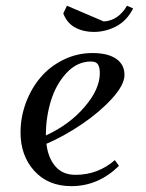

<svg xmlns="http://www.w3.org/2000/svg" viewBox="-20 -635 503 662"><path d="M50.8 -178.2Q50.8 -231 69.3 -280.8Q87.9 -330.6 120.1 -368.4Q152.3 -406.2 199.2 -429.2Q246.1 -452.1 298.8 -452.1Q351.6 -452.1 380.4 -432.4Q409.2 -412.6 409.2 -377Q409.2 -342.3 366.2 -295.2Q323.2 -248 262.2 -206.8Q201.2 -165.5 140.1 -139.2Q145.5 -91.3 170.7 -61.8Q195.8 -32.2 240.2 -32.2Q317.9 -32.2 376 -83L390.1 -63Q318.8 6.8 226.1 6.8Q146 6.8 98.4 -45.7Q50.8 -98.1 50.8 -178.2ZM138.2 -168Q219.2 -205.1 271.7 -266.4Q324.2 -327.6 324.2 -382.8Q324.2 -402.3 317.9 -412.6Q311.5 -422.9 293.9 -422.9Q245.6 -422.9 209 -383.1Q172.4 -343.3 155.3 -286.6Q138.2 -230 138.2 -169.9ZM198.2 -588.9 210.9 -615.2 337.9 -561Q387.7 -564 418 -615.2L439 -606Q418 -564 381.1 -544.4Q344.2 -524.9 303.2 -524.9Q267.1 -524.9 238.8 -540.3Q210.4 -555.7 198.2 -588.9Z"/></svg>

Font: Dihjauti S
Style: Bold Italic
Weight: 700
Italic angle: -9°
Designer: T. Christopher White
Version: Version 3.0.0